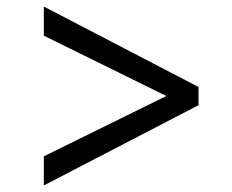

<svg xmlns="http://www.w3.org/2000/svg" viewBox="-20 -594 709 587"><path d="M114 -27V-116L488.5 -300.5L114 -485V-574L587 -328V-272.5Z"/></svg>

Font: Merriweather 20pt Medium
Style: Regular
Weight: 500
Version: Version 2.100